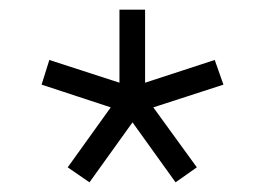

<svg xmlns="http://www.w3.org/2000/svg" viewBox="-20 -720 547 397"><path d="M165 -343 120 -374 209 -498 66 -545 82 -596 227 -549V-700H280V-549L424 -596L442 -545L297 -498L387 -374L343 -343L254 -467Z"/></svg>

Font: Zen Kaku Gothic Antique
Style: Regular
Weight: 400
Designer: Yoshimichi Ohira
Foundry: Positype
Version: Version 1.001